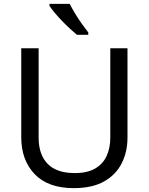

<svg xmlns="http://www.w3.org/2000/svg" viewBox="-20 -964 771 994"><path d="M640 -252Q640 -178 610 -118.5Q580 -59 518.5 -24.5Q457 10 362 10Q229 10 159.5 -62.5Q90 -135 90 -254V-714H180V-251Q180 -164 226.5 -116Q273 -68 367 -68Q432 -68 472.5 -91.5Q513 -115 532 -156.5Q551 -198 551 -252V-714H640ZM341 -944Q352 -922 368.5 -894.5Q385 -867 403.5 -841Q422 -815 437 -796V-784H378Q361 -798 340 -817.5Q319 -837 298.5 -858.5Q278 -880 261.5 -900Q245 -920 236 -934V-944Z"/></svg>

Font: Noto Sans Armenian
Style: Regular
Weight: 400
Designer: Monotype Design Team
Foundry: Monotype Imaging Inc.
Version: Version 2.007